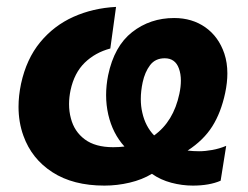

<svg xmlns="http://www.w3.org/2000/svg" viewBox="-20 -538 735 570"><path d="M290 13Q197 13 135.5 -26.8Q74 -66.5 49.5 -135Q35 -175 35 -221Q35 -253.5 42.5 -289.5Q58.5 -363 99.2 -412.5Q140 -462 198 -488Q256 -514 324.5 -517.5L307.5 -394Q262.5 -382 231.5 -351.8Q200.5 -321.5 189.5 -270.5Q185 -249 185 -229Q185 -206.5 190.5 -186.5Q200.5 -147.5 231.8 -124.2Q263 -101 316 -101Q333.5 -101 349.5 -103Q314.5 -141.5 301.5 -197.5Q295 -226 295 -255.5Q295 -284.5 301 -314.5Q319 -401 372.5 -442.8Q426 -484.5 497 -484.5Q550.5 -484.5 589.8 -456.8Q629 -429 646 -379Q655 -352 655 -320Q655 -293 648.5 -262Q636 -203.5 610.2 -162.8Q584.5 -122 537 -91Q553.5 -89 571 -89Q589.5 -89 610.2 -92.8Q631 -96.5 651.5 -105L635 -1.5Q601.5 13 552.5 13Q520.5 13 488.5 4.5Q456.5 -4 431 -22Q402 -4.5 365 4.2Q328 13 290 13ZM403.5 -293.5Q398 -267.5 398 -244Q398 -222.5 402.5 -203.5Q411.5 -163 437.5 -136Q495 -177 512.5 -259.5Q517 -280.5 517 -298.5Q517 -319 511 -335Q500 -365 469 -365Q441 -365 425.5 -344.5Q410 -324 403.5 -293.5Z"/></svg>

Font: Heraclito
Style: Bold Italic
Weight: 700
Italic angle: -12°
Designer: Kostas Bartsokas (font) & Cristiano Sobral (main changes)
Foundry: Kostas Bartsokas (font) & Cristiano Sobral (main changes)
Version: Version 1.00;July 8, 2020;FontCreator 13.0.0.2655 64-bit